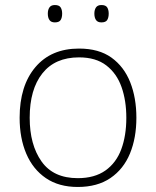

<svg xmlns="http://www.w3.org/2000/svg" viewBox="-20 -733 621 763"><path d="M522 -265Q522 -185 496.5 -123Q471 -61 419 -25.5Q367 10 289 10Q214 10 162.5 -25Q111 -60 84.5 -122Q58 -184 58 -265Q58 -392 120.5 -466Q183 -540 294 -540Q373 -540 423 -504Q473 -468 497.5 -406Q522 -344 522 -265ZM98 -265Q98 -158 145 -91.5Q192 -25 289 -25Q356 -25 399 -55.5Q442 -86 462 -140Q482 -194 482 -265Q482 -333 463 -387Q444 -441 402.5 -473Q361 -505 294 -505Q199 -505 148.5 -441.5Q98 -378 98 -265ZM170 -679Q170 -694 176.5 -703.5Q183 -713 198 -713Q215 -713 221 -703.5Q227 -694 227 -679Q227 -663 221 -653.5Q215 -644 198 -644Q183 -644 176.5 -653.5Q170 -663 170 -679ZM355 -679Q355 -694 361.5 -703.5Q368 -713 383 -713Q400 -713 406 -703.5Q412 -694 412 -679Q412 -663 406 -653.5Q400 -644 383 -644Q368 -644 361.5 -653.5Q355 -663 355 -679Z"/></svg>

Font: Noto Sans Arabic UI XLt
Style: Regular
Weight: 200
Designer: Monotype Design Team, Nadine Chahine and Nizar Qandah
Foundry: Monotype Imaging Inc.
Version: Version 2.010; ttfautohint (v1.8.4.7-5d5b)